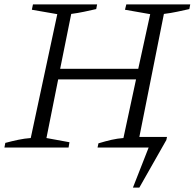

<svg xmlns="http://www.w3.org/2000/svg" viewBox="-27 -667 880 868"><path d="M-7 0 -3 -21Q27 -29 55.5 -35Q84 -41 112 -43L232 -603L117 -623L122 -647H412L408 -626Q382 -620 353.5 -614Q325 -608 295 -604L245 -356H598L652 -603L538 -623L544 -647H833L829 -626Q802 -620 774 -614Q746 -608 714 -604L603 -48H728L725 -34L603 181H574L645 0H414L418 -19Q451 -29 477.5 -35Q504 -41 531 -43L588 -308H236L183 -43L287 -24L283 0Z"/></svg>

Font: Piazzolla SC Light
Style: Italic
Weight: 300
Italic angle: -11.3°
Designer: Juan Pablo del Peral
Foundry: Huerta Tipografica
Version: Version 1.330